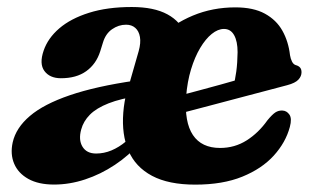

<svg xmlns="http://www.w3.org/2000/svg" viewBox="-20 -500 877 534"><path d="M322.9 -186.8Q327.7 -247.4 352.9 -300.4Q378.1 -353.5 419.9 -393.7Q461.8 -433.9 516.5 -456.7Q571.3 -479.5 634.7 -479.5Q684.8 -479.5 716.7 -462Q748.7 -444.5 765.4 -414.6Q782.2 -384.7 786.6 -346.5Q788.2 -336.6 792.1 -328.8Q796 -321 802.6 -318.9Q810 -317 814.3 -312.4Q818.6 -307.8 818.6 -298.9Q818.6 -287.9 809.9 -278.5Q801.3 -269.1 778.8 -263.1Q754.6 -256.7 718.7 -247.2Q682.8 -237.7 641.7 -226.9Q600.6 -216.1 560.5 -205.4Q520.4 -194.7 487.3 -186.2Q454.3 -177.7 434.5 -172.5Q414.7 -167.2 414.7 -167.2L409.7 -215.5Q409.7 -215.5 426.9 -220.1Q444.1 -224.7 471.7 -232Q499.3 -239.2 531.1 -247.8Q562.9 -256.4 593.4 -264.7Q624 -273 646 -279.6L628.6 -259.3Q634 -277.3 637.2 -301.3Q640.4 -325.2 640.8 -354.9Q640.8 -385.1 631.1 -402.3Q621.5 -419.5 602.9 -419.5Q586.1 -419.5 568.9 -405.6Q551.7 -391.7 536.7 -366.5Q521.7 -341.3 511.3 -307.1Q500.9 -272.9 497.7 -232Q492.5 -160.3 516.6 -124.4Q540.7 -88.5 592.1 -88.5Q632.9 -88.5 666.1 -109.6Q699.3 -130.7 723.9 -165.6Q737.1 -181.6 745.8 -187.3Q754.6 -193 765.1 -192.6Q777.4 -192.2 784.9 -181.3Q792.5 -170.5 786.1 -146.8Q774.6 -103.8 741.4 -67.2Q708.2 -30.7 653.8 -8.6Q599.5 13.5 523.1 13.5Q448.9 13.5 402.8 -11Q356.7 -35.6 337.4 -80.6Q318.1 -125.6 322.9 -186.8ZM101.3 -359Q113.1 -393.8 144.9 -421.1Q176.7 -448.4 227.5 -464.4Q278.4 -480.5 346.5 -480.5Q408.2 -480.5 445.7 -460.1Q483.2 -439.7 497.3 -401.9Q511.4 -364.1 501.6 -312.4L342 -275.2L365.7 -357.8Q372.1 -380.9 369.2 -397.2Q366.4 -413.5 356.3 -422.4Q346.3 -431.3 330.6 -431.3Q309.8 -431.3 291.7 -418.7Q273.6 -406.2 266.2 -381.2L258.7 -357.1Q247.4 -321.8 219.9 -302.1Q192.4 -282.3 149.1 -282.4Q118.2 -282.6 103.5 -302.6Q88.8 -322.5 101.3 -359ZM15.3 -104Q24.4 -144.5 63.1 -177.4Q101.7 -210.4 174.4 -235.2Q247 -260 356.4 -275.8L369.8 -234Q315.8 -226 281.9 -212.6Q248.1 -199.3 230 -181Q211.9 -162.7 205.8 -139.8Q197.9 -111 209.4 -92Q221 -73 247.3 -73Q269.3 -73 290.1 -81.7Q311 -90.5 330 -106.4Q349 -122.4 365.2 -143.2L369.9 -103.3Q339 -67.7 299.5 -41.5Q260 -15.2 216.8 -1Q173.7 13.3 130.2 13.3Q87 13.3 58.8 -2.4Q30.6 -18.2 19.4 -44.7Q8.1 -71.3 15.3 -104Z"/></svg>

Font: Fraunces
Style: Italic
Weight: 900
Italic angle: -16°
Version: Version 1.000;[0bf87f6ff]